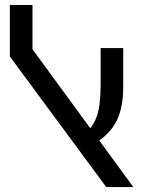

<svg xmlns="http://www.w3.org/2000/svg" viewBox="-20 -759 591 779"><path d="M382.8 -189 521 0H411.1L20 -529.8V-738.8H111.8V-559.1L346.2 -238.8Q371.6 -271 379.9 -312.5Q388.2 -354 388.2 -415V-564H480V-415Q480 -387.2 478.3 -365.5Q476.6 -343.8 470.5 -317.6Q464.4 -291.5 454.1 -270.5Q443.8 -249.5 425.8 -228Q407.7 -206.5 382.8 -189Z"/></svg>

Font: FiraGO
Style: Regular
Weight: 400
Designer: bBox Type
Foundry: bBox Type GmbH
Version: Version 1.001;PS 001.001;hotconv 1.0.88;makeotf.lib2.5.64775